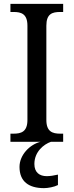

<svg xmlns="http://www.w3.org/2000/svg" viewBox="-20 -734 381 994"><path d="M34 0H190C134 14 81 68 81 130C81 206 129 240 208 240C228 240 261 234 280 224V170C258 175 239 178 222 178C185 178 158 159 158 115C158 52 206 13 244 0H307V-42H292C252 -42 220 -52 220 -113V-601C220 -663 251 -672 292 -672H307V-714H34V-672H50C89 -672 122 -663 122 -601V-113C122 -51 89 -42 50 -42H34Z"/></svg>

Font: Noto Serif Sinhala SemiCondensed
Style: Regular
Weight: 400
Width: 4
Designer: Jelle Bosma - Monotype Design Team
Foundry: Monotype Imaging Inc.
Version: Version 2.007